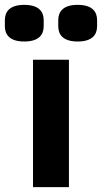

<svg xmlns="http://www.w3.org/2000/svg" viewBox="-67 -771 420 791"><path d="M33 -600C93 -600 113 -628 113 -663V-688C113 -723 93 -751 33 -751C-27 -751 -47 -723 -47 -688V-663C-47 -628 -27 -600 33 -600ZM253 -600C313 -600 333 -628 333 -663V-688C333 -723 313 -751 253 -751C193 -751 173 -723 173 -688V-663C173 -628 193 -600 253 -600ZM217 0V-525H69V0Z"/></svg>

Font: IBM Plex Thai Looped
Style: Bold
Weight: 700
Designer: Mike Abbink, Paul van der Laan, Pieter van Rosmalen, Ben Mitchell, Mark Frömberg
Foundry: Bold Monday
Version: Version 1.0